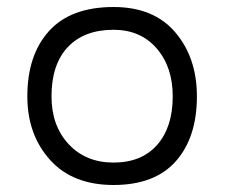

<svg xmlns="http://www.w3.org/2000/svg" viewBox="-20 -518 644 548"><path d="M58 -243Q58 -361 120 -429.5Q182 -498 304 -498Q419 -498 480.5 -425.5Q542 -353 542 -243Q542 -126 482 -58Q422 10 304 10Q187 10 122.5 -62Q58 -134 58 -243ZM127 -243Q127 -159 176 -106.5Q225 -54 304 -54Q384 -54 428.5 -104.5Q473 -155 473 -243Q473 -327 427 -380Q381 -433 304 -433Q220 -433 173.5 -383.5Q127 -334 127 -243Z"/></svg>

Font: Biancoenero Regular
Style: Regular
Weight: 400
Designer: Riccardo Lorusso, Umberto Mischi
Foundry: Biancoenero Edizioni
Version: Version 0.000